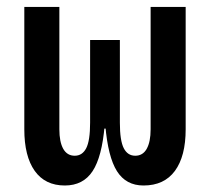

<svg xmlns="http://www.w3.org/2000/svg" viewBox="-20 -538 626 567"><path d="M403.8 9.8Q352.1 9.8 325.4 -32.5Q298.8 -74.7 291 -168H291.5L334 -175.8Q334 -122.6 345.5 -100.3Q356.9 -78.1 379.4 -78.1Q401.9 -78.1 413.3 -98.6Q424.8 -119.1 424.8 -156.2V-517.6H528.3V-156.2Q528.3 -76.7 496.6 -33.4Q464.8 9.8 403.8 9.8ZM171.4 9.8Q113.3 9.8 82.5 -33.4Q51.8 -76.7 51.8 -156.2V-517.6H155.3V-156.2Q155.3 -119.1 166.7 -98.6Q178.2 -78.1 200.7 -78.1Q223.1 -78.1 234.6 -100.3Q246.1 -122.6 246.1 -175.8L288.6 -168H289.1Q281.2 -74.7 253.4 -32.5Q225.6 9.8 171.4 9.8ZM246.1 -158.2V-419.9H334V-158.2Z"/></svg>

Font: Cascadia Code
Style: Regular
Weight: 400
Designer: Aaron Bell
Foundry: Saja Typeworks
Version: Version 2404.023